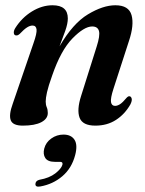

<svg xmlns="http://www.w3.org/2000/svg" viewBox="-20 -468 552 729"><path d="M41 -333.5Q33.5 -334 32.5 -342.5Q31.5 -351 38 -361.5Q63 -401 101.2 -424.5Q139.5 -448 179.5 -448Q237.5 -448 237.5 -398Q237.5 -378.5 227.8 -351Q218 -323.5 206 -292Q256.5 -379 313.8 -413.5Q371 -448 418 -448Q469 -448 479.5 -410.5Q490 -373 469.5 -312L411 -131.5Q399 -94.5 401.5 -80.2Q404 -66 417 -66Q425.5 -66 435.5 -72.2Q445.5 -78.5 460.5 -96.5Q467 -103.5 472 -102.5Q478 -101.5 480 -93.5Q482 -85.5 475 -71.5Q454 -34.5 420.5 -12.8Q387 9 342 9Q293.5 9 282.2 -21Q271 -51 288 -104L347 -291Q360.5 -333 355.8 -350.2Q351 -367.5 330 -367.5Q299.5 -367.5 255.2 -322.2Q211 -277 178 -181Q163.5 -140.5 158.5 -118Q153.5 -95.5 153.5 -82.5Q153.5 -70 157.5 -60.8Q161.5 -51.5 161.5 -39Q161.5 -17 136.8 -4Q112 9 66.5 9Q28.5 9 20.8 -11.5Q13 -32 28.5 -74.5L107 -303.5Q120.5 -341.5 118.8 -356.2Q117 -371 103.5 -371Q94 -371 82.8 -364Q71.5 -357 54.5 -339Q47 -332.5 41 -333.5ZM188.5 146.5Q161.5 146.5 152 132Q142.5 117.5 148 96Q154 72.5 174.8 57.8Q195.5 43 221 43Q250 43 262.8 62.5Q275.5 82 265.5 120.5Q252.5 170.5 216.8 201Q181 231.5 133 240Q113.5 243.5 114.5 230Q115.5 218 130 214.5Q167 208 189.8 190.5Q212.5 173 217 157.5Q219.5 146.5 208.5 146.5Z"/></svg>

Font: Fraunces 144pt S050 SemiBold
Style: Italic
Weight: 600
Italic angle: -16°
Version: Version 1.000; ttfautohint (v1.8.3)